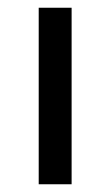

<svg xmlns="http://www.w3.org/2000/svg" viewBox="-20 -476 285 496"><path d="M80 -456H165V0H80Z"/></svg>

Font: Average Sans
Style: Regular
Weight: 400
Designer: Eduardo Rodriguez Tunni
Foundry: Eduardo Rodriguez Tunni
Version: Version 1.002